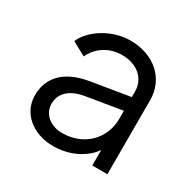

<svg xmlns="http://www.w3.org/2000/svg" viewBox="-129 -681 830 826"><g transform="rotate(30 286.0 -268.0)"><path d="M232 12C295 12 348 -9 388 -42C401 -53 411 -64 420 -77V0H495V-368C495 -474 412 -548 294 -548C205 -548 115 -493 85 -425L153 -388C177 -440 229 -476 294 -476C369 -476 420 -432 420 -368V-340L226 -308C108 -288 55 -223 55 -139C55 -51 130 12 232 12ZM420 -272V-232C420 -134 346 -56 237 -56C177 -56 135 -94 135 -142C135 -191 167 -230 244 -243Z"/></g></svg>

Font: Plus Jakarta Sans
Style: Regular
Weight: 400
Designer: Gumpita Rahayu
Foundry: Tokotype
Version: Version 2.071;gftools[0.9.30]